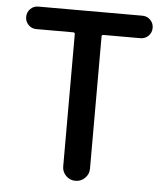

<svg xmlns="http://www.w3.org/2000/svg" viewBox="-53 -783 714 830"><g transform="rotate(5 304.5 -368.0)"><path d="M304.7 0Q280.3 0 263.7 -17.1Q247.1 -34.2 247.1 -57.6V-631.8Q247.1 -638.7 239.3 -638.7H79.1Q59.6 -638.7 45.4 -652.8Q31.2 -667 31.2 -687.5Q31.2 -708 45.4 -722.2Q59.6 -736.3 79.1 -736.3H531.2Q551.8 -736.3 565.9 -722.2Q580.1 -708 580.1 -687.5Q580.1 -667 565.9 -652.8Q551.8 -638.7 531.2 -638.7H370.1Q363.3 -638.7 363.3 -631.8V-57.6Q363.3 -34.2 346.2 -17.1Q329.1 0 305.7 0Z"/></g></svg>

Font: Gen Jyuu Gothic Medium
Style: Regular
Weight: 500
Designer: [Source Han Sans]
Ryoko NISHIZUKA  (kana & ideographs); Paul D. Hunt (Latin, Greek & Cyrillic); Wenlong ZHANG  (bopomofo
Version: Version 1.002.20150607